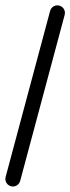

<svg xmlns="http://www.w3.org/2000/svg" viewBox="-183 -1256 467 1273"><g transform="rotate(15 50.0 -620.0)"><path d="M0 -50.3H100V-1190.3H0ZM50.3 -100Q36.3 -100 24.8 -93.3Q13.3 -86.7 6.7 -75.2Q0 -63.7 0 -50.3Q0 -36.3 6.7 -24.8Q13.3 -13.3 24.8 -6.7Q36.3 0 50.3 0Q63.7 0 75.2 -6.7Q86.7 -13.3 93.3 -24.8Q100 -36.3 100 -50.3Q100 -63.7 93.3 -75.2Q86.7 -86.7 75.2 -93.3Q63.7 -100 50.3 -100ZM50.3 -1240Q36.3 -1240 24.8 -1233.3Q13.3 -1226.7 6.7 -1215.2Q0 -1203.7 0 -1190.3Q0 -1176.3 6.7 -1164.8Q13.3 -1153.3 24.8 -1146.7Q36.3 -1140 50.3 -1140Q63.7 -1140 75.2 -1146.7Q86.7 -1153.3 93.3 -1164.8Q100 -1176.3 100 -1190.3Q100 -1203.7 93.3 -1215.2Q86.7 -1226.7 75.2 -1233.3Q63.7 -1240 50.3 -1240Z"/></g></svg>

Font: Wavefont Thin
Style: Regular
Weight: 100
Monospace: yes
Version: Version 3.005;gftools[0.9.33]